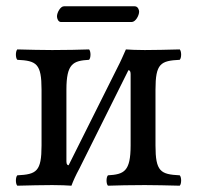

<svg xmlns="http://www.w3.org/2000/svg" viewBox="-20 -588 626 610"><path d="M198 -63C195 -63 191 -65 191 -75V-303C191 -386 212 -395 263 -398C269 -404 269 -425 263 -431C240 -430 183 -429 146 -429C113 -429 73 -430 35 -431C29 -425 29 -404 35 -398C96 -395 112 -386 112 -303V-126C112 -43 96 -34 35 -31C29 -25 29 -4 35 2C74 1 114 0 146 0C169 0 196 1 207 2C212 -12 221 -32 232 -52L388 -365C391 -365 395 -363 395 -353V-126C395 -43 374 -34 323 -31C317 -25 317 -4 323 2C346 1 400 0 440 0C471 0 512 1 551 2C557 -4 557 -25 551 -31C490 -34 474 -43 474 -126V-303C474 -386 490 -395 551 -398C557 -404 557 -425 551 -431C511 -430 471 -429 440 -429C418 -429 390 -430 380 -431C372 -413 363 -392 354 -375ZM398 -518C411 -518 422 -539 422 -551C422 -557 418 -568 408 -568H183C172 -568 161 -548 161 -536C161 -529 165 -518 174 -518Z"/></svg>

Font: Libertinus Math
Style: Regular
Weight: 400
Designer: Philipp H. Poll, Khaled Hosny
Foundry: Caleb Maclennan
Version: Version 7.050;RELEASE